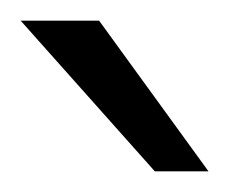

<svg xmlns="http://www.w3.org/2000/svg" viewBox="-20 -752 222 186"><path d="M182 -586 76 -732H0L130 -586Z"/></svg>

Font: Aspekta 250
Style: Regular
Weight: 250
Designer: Ivo Dolenc
Version: Version 2.000